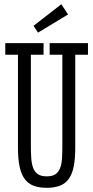

<svg xmlns="http://www.w3.org/2000/svg" viewBox="-20 -875 441 908"><path d="M4.9 -670.9H186V-616.2H126V-186Q126 -152.3 127.9 -125.5Q129.9 -98.6 137.2 -79.8Q144.5 -61 159.7 -51Q174.8 -41 201.2 -41Q227.5 -41 242.2 -51Q256.8 -61 264.2 -79.8Q271.5 -98.6 273.2 -125.5Q274.9 -152.3 274.9 -186V-616.2H214.8V-670.9H396V-616.2H335.9V-178.2Q335.9 -125.5 328.9 -89.1Q321.8 -52.7 305.9 -30Q290 -7.3 264.2 2.9Q238.3 13.2 201.2 13.2Q163.6 13.2 137.7 2.9Q111.8 -7.3 95.7 -30Q79.6 -52.7 72.3 -89.1Q64.9 -125.5 64.9 -178.2V-616.2H4.9ZM301.8 -806.6 159.7 -720.7 138.7 -752.9 270 -855Z"/></svg>

Font: Stint Ultra Condensed
Style: Regular
Weight: 400
Width: 1
Designer: Astigmatic (AOETI)
Foundry: Astigmatic (AOETI)
Version: Version 1.000